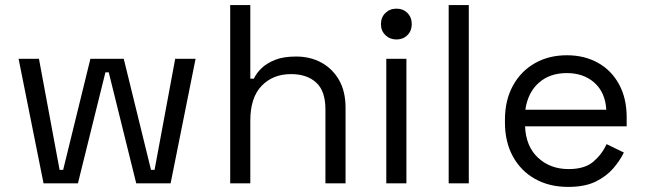

<svg xmlns="http://www.w3.org/2000/svg" viewBox="-20 -720 2536 754"><path d="M151 0 53 -489H133L214 -53H228L335 -489H466L573 -53H587L668 -489H748L650 0H515L407 -436H394L286 0Z M884 0V-700H963V-411H977Q987 -433 1007.5 -452.5Q1028 -472 1060.5 -485Q1093 -498 1143 -498Q1198 -498 1241.5 -474.5Q1285 -451 1311 -406.5Q1337 -362 1337 -296V0H1258V-290Q1258 -363 1221.5 -396Q1185 -429 1123 -429Q1052 -429 1007.5 -383Q963 -337 963 -246V0Z M1497 0V-489H1576V0ZM1537 -565Q1511 -565 1493.5 -582Q1476 -599 1476 -625Q1476 -652 1493.5 -669Q1511 -686 1537 -686Q1563 -686 1580 -669Q1597 -652 1597 -625Q1597 -599 1580 -582Q1563 -565 1537 -565Z M1742 0V-700H1821V0Z M2211 14Q2137 14 2081 -17.5Q2025 -49 1994 -106Q1963 -163 1963 -238V-250Q1963 -326 1994 -383Q2025 -440 2080 -471.5Q2135 -503 2206 -503Q2275 -503 2328 -473.5Q2381 -444 2411 -389Q2441 -334 2441 -260V-224H2042Q2045 -145 2093 -100.5Q2141 -56 2213 -56Q2276 -56 2310 -85Q2344 -114 2362 -154L2430 -121Q2415 -90 2388.5 -59Q2362 -28 2319.5 -7Q2277 14 2211 14ZM2043 -289H2361Q2357 -357 2314.5 -395Q2272 -433 2206 -433Q2139 -433 2096 -395Q2053 -357 2043 -289Z"/></svg>

Font: Space Grotesk Light
Style: Regular
Weight: 400
Version: Version 2.000